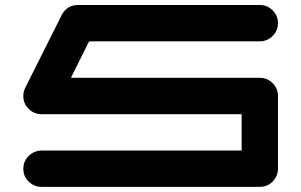

<svg xmlns="http://www.w3.org/2000/svg" viewBox="-20 -728 1174 748"><path d="M1063 -354V-70.8Q1063 -48.8 1050.8 -31.2Q1028.8 0 992.2 0H141.6Q121.6 0 105 -10.3Q70.8 -32.2 70.8 -70.8Q70.8 -97.2 87.9 -116.7Q105 -136.2 130.9 -140.6Q136.2 -141.6 141.6 -141.6H921.4V-283.2H141.6Q112.3 -283.2 91.6 -304Q70.8 -324.7 70.8 -354Q70.8 -361.3 72.3 -368.7Q74.2 -377.4 78.1 -385.7L219.7 -668V-668.9L220.2 -669.4Q241.7 -708.5 283.7 -708.5H992.2Q1021.5 -708.5 1042.2 -687.7Q1063 -667 1063 -637.7Q1063 -611.8 1046.6 -592.5Q1030.3 -573.2 1005.4 -567.9Q1002.9 -567.4 1000.5 -567.4H1000Q999.5 -567.4 999 -566.9H327.1L256.3 -424.8H992.2Q1021.5 -424.8 1042.2 -404.1Q1063 -383.3 1063 -354Z"/></svg>

Font: Robtronika
Style: Regular
Weight: 400
Designer: GGBot
Version: 1.00